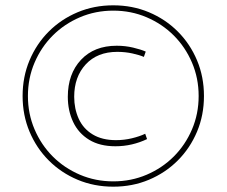

<svg xmlns="http://www.w3.org/2000/svg" viewBox="-20 -703 852 722"><path d="M406 -1Q334 -1 272 -27Q210 -53 163.5 -99.5Q117 -146 91 -208Q65 -270 65 -342Q65 -414 91 -476Q117 -538 163.5 -584.5Q210 -631 272 -657Q334 -683 406 -683Q478 -683 540 -657Q602 -631 648.5 -584.5Q695 -538 721 -476Q747 -414 747 -342Q747 -270 721 -208Q695 -146 648.5 -99.5Q602 -53 540 -27Q478 -1 406 -1ZM414 -153Q355 -153 315 -177.5Q275 -202 255 -244.5Q235 -287 235 -339Q235 -425 284.5 -478Q334 -531 419 -531Q451 -531 480.5 -524Q510 -517 528 -509L521 -489Q505 -496 478 -502Q451 -508 421 -508Q346 -508 302.5 -461Q259 -414 259 -339Q259 -294 276 -256.5Q293 -219 328.5 -197.5Q364 -176 416 -176Q447 -176 476 -183Q505 -190 526 -200L533 -180Q506 -167 476 -160Q446 -153 414 -153ZM406 -21Q473 -21 531.5 -46Q590 -71 633.5 -114.5Q677 -158 702 -216.5Q727 -275 727 -342Q727 -409 702 -467.5Q677 -526 633.5 -569.5Q590 -613 531.5 -638Q473 -663 406 -663Q339 -663 280.5 -638Q222 -613 178.5 -569.5Q135 -526 110 -467.5Q85 -409 85 -342Q85 -275 110 -216.5Q135 -158 178.5 -114.5Q222 -71 280.5 -46Q339 -21 406 -21Z"/></svg>

Font: Murecho Thin ExtraLight
Style: Regular
Weight: 250
Version: Version 1.010